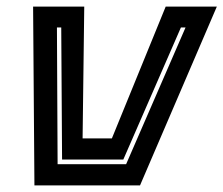

<svg xmlns="http://www.w3.org/2000/svg" viewBox="-20 -560 675 580"><path d="M84 0 80 -540H234.5L229.5 -142H318L480.5 -540H635L403 0ZM154 -64H361L540.5 -477H526.5L352.5 -78H167.5L165 -477H152Z"/></svg>

Font: Tourney Thin
Style: Bold Italic
Weight: 700
Italic angle: -12°
Version: Version 1.015